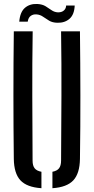

<svg xmlns="http://www.w3.org/2000/svg" viewBox="-20 -961 482 987"><path d="M51 -144.5Q49 -309 49 -472.2Q49 -635.5 51 -800H148Q145.5 -635.5 146 -467.8Q146.5 -300 147.5 -135.5Q147.5 -109.5 158 -96Q168.5 -82.5 193 -78V6.5Q118 1.5 85 -34Q52 -69.5 51 -144.5ZM249.5 6.5V-78Q273.5 -82.5 283.8 -96.2Q294 -110 294 -135.5Q295 -300 295.8 -467.8Q296.5 -635.5 294 -800H391Q393 -635.5 393.2 -472.2Q393.5 -309 391 -144.5Q390 -69.5 357 -34Q324 1.5 249.5 6.5ZM320 -932.5H364Q362 -886 337.5 -864.5Q313 -843 275 -844Q249.5 -844.5 232.5 -854.8Q215.5 -865 201 -875.2Q186.5 -885.5 168 -887Q151 -888.5 138.2 -879.5Q125.5 -870.5 122.5 -849.5H79Q83 -899 108.2 -920.8Q133.5 -942.5 172.5 -940.5Q198 -939 214.5 -928.8Q231 -918.5 245.2 -908.5Q259.5 -898.5 277.5 -897.5Q296.5 -897 308 -906.8Q319.5 -916.5 320 -932.5Z"/></svg>

Font: Big Shoulders Stencil Text SemiBold
Style: Regular
Weight: 600
Designer: Patric King
Foundry: XO Type Co
Version: Version 1.000